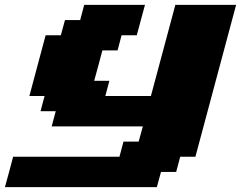

<svg xmlns="http://www.w3.org/2000/svg" viewBox="-54 -645 991 790"><path d="M-33.7 125H591.3L608.4 62.5H670.9L687.5 0H750Q777.8 -104 833.7 -312.3Q889.6 -520.5 917.5 -625H667.5Q650.4 -562.5 617.2 -437.5Q584 -312.5 566.9 -250H379.4L396 -312.5H333.5Q339.4 -333 350.6 -375Q361.8 -417 367.2 -437.5H429.7L446.3 -500H508.8Q514.2 -520.5 525.6 -562.3Q537.1 -604 542.5 -625H292.5L275.9 -562.5H213.4L196.3 -500H133.8Q122.6 -458 100.3 -375Q78.1 -292 66.9 -250H129.4L112.8 -187.5H175.3L158.7 -125H533.7L516.6 -62.5H454.1L437.5 0H0Q-5.4 21 -16.6 62.5Q-27.8 104 -33.7 125Z"/></svg>

Font: Faithful 32x
Style: BoldOblique
Weight: 400
Foundry: Faithful Resource Pack
Version: Version 1.0; January 27, 2023